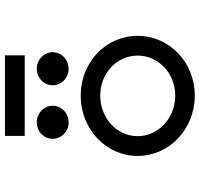

<svg xmlns="http://www.w3.org/2000/svg" viewBox="-36 -780 827 796"><g transform="rotate(-90 378.0 -382.5)"><path d="M212 -776V-694H546V-776ZM491 -512C528 -512 559 -541 559 -578C559 -615 528 -644 491 -644C453 -644 422 -615 422 -578C422 -541 453 -512 491 -512ZM268 -512C306 -512 337 -541 337 -578C337 -615 306 -644 268 -644C231 -644 200 -615 200 -578C200 -541 231 -512 268 -512ZM379 -381C472 -381 545 -312 545 -226C545 -140 472 -70 379 -70C286 -70 211 -140 211 -226C211 -312 286 -381 379 -381ZM379 11C518 11 627 -95 627 -226C627 -357 518 -462 379 -462C240 -462 129 -357 129 -226C129 -95 240 11 379 11Z"/></g></svg>

Font: Charger Monospace
Style: Regular
Weight: 400
Designer: Jasper
Foundry: Cannot Into Space Fonts
Version: Version 0.980